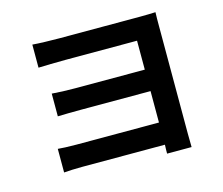

<svg xmlns="http://www.w3.org/2000/svg" viewBox="-106 -867 1212 1045"><g transform="rotate(-15 500.0 -344.5)"><path d="M849 -642C849 -670 849 -707 850 -723C830 -722 793 -721 763 -721H308C262 -721 190 -723 157 -726V-596C188 -597 262 -599 308 -599H713V-436H322C276 -436 223 -438 190 -441V-313C218 -314 276 -315 322 -315H713V-138H247C202 -138 164 -140 144 -142V-9C165 -11 210 -13 246 -13H713C712 6 712 25 712 37H850C850 17 849 -17 849 -38Z"/></g></svg>

Font: Noto Sans CJK KR Bold
Style: Regular
Weight: 700
Designer: Ryoko NISHIZUKA (kana & ideographs); Paul D. Hunt (Latin, Greek & Cyrillic); Wenlong ZHANG (bopomofo); Sandoll Communica
Foundry: Adobe Systems Incorporated
Version: Version 1.004;PS 1.004;hotconv 1.0.82;makeotf.lib2.5.63406